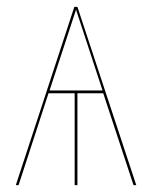

<svg xmlns="http://www.w3.org/2000/svg" viewBox="-20 -538 442 558"><path d="M280 -267H205V0H197V-267H121L34 0H26L196 -518H205L376 0H368ZM278 -275 201 -510 124 -275Z"/></svg>

Font: Fira Sans Compressed Eight
Style: Regular
Weight: 100
Width: 1
Designer: bBox Type GmbH & Carrois Corporate GbR & Edenspiekermann AG
Foundry: bBox Type GmbH & Carrois Corporate GbR & Edenspiekermann AG
Version: Version 4.301